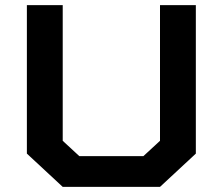

<svg xmlns="http://www.w3.org/2000/svg" viewBox="-20 -720 870 750"><path d="M605 -170V-700H745V-120L605 10H225L85 -120V-700H225V-170L290 -110H540Z"/></svg>

Font: Squares Bold
Style: Regular
Weight: 400
Designer: Typetype
Foundry: Typetype
Version: Version 001.000